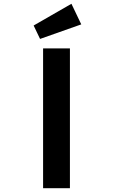

<svg xmlns="http://www.w3.org/2000/svg" viewBox="-20 -996 599 1016"><path d="M208 0V-740H350V0ZM192 -790 158 -861 358 -976 410 -867Z"/></svg>

Font: Lexend Zetta SemiBold
Style: Regular
Weight: 600
Designer: Bonnie Shaver-Troup, Thomas Jockin
Foundry: Lexend
Version: Version 1.007